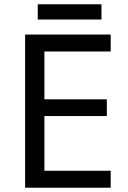

<svg xmlns="http://www.w3.org/2000/svg" viewBox="-20 -875 596 895"><path d="M496 0H97V-714H496V-635H187V-412H478V-334H187V-79H496ZM453 -855V-784H156V-855Z"/></svg>

Font: Noto Sans NKo
Style: Regular
Weight: 400
Designer: Monotype Design Team
Foundry: Monotype Imaging Inc.
Version: Version 2.003; ttfautohint (v1.8.4.7-5d5b)